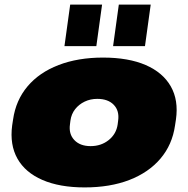

<svg xmlns="http://www.w3.org/2000/svg" viewBox="-20 -804 819 837"><path d="M349 13Q240 13 165 -19.5Q90 -52 56 -112.5Q22 -173 33 -257L37 -283Q49 -367 100 -427.5Q151 -488 235.5 -520.5Q320 -553 429 -553Q540 -553 615 -520.5Q690 -488 724.5 -427.5Q759 -367 747 -283L743 -257Q731 -173 679.5 -112.5Q628 -52 544 -19.5Q460 13 349 13ZM375 -167Q421 -167 454 -193.5Q487 -220 493 -262L495 -278Q501 -321 476 -347Q451 -373 404 -373Q374 -373 349 -361Q324 -349 307.5 -328Q291 -307 287 -278L285 -262Q279 -220 304 -193.5Q329 -167 375 -167ZM425 -784 400 -603H261L286 -784ZM637 -784 612 -603H473L498 -784Z"/></svg>

Font: Pathway Extreme 8pt Thin 12pt Black
Style: Italic
Weight: 900
Italic angle: -8°
Version: Version 1.001;gftools[0.9.26]